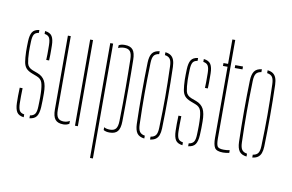

<svg xmlns="http://www.w3.org/2000/svg" viewBox="-94 -944 2005 1317"><g transform="rotate(10 909.0 -285.0)"><path d="M43.5 -85Q43 -107 43 -133Q43 -159 44.5 -191H64.5Q63 -159.5 63.2 -134Q63.5 -108.5 63.5 -85Q64.5 -50 73.5 -34.8Q82.5 -19.5 106.5 -16V4Q71.5 0 58 -21.2Q44.5 -42.5 43.5 -85ZM146.5 4V-16Q171 -19.5 181.2 -34.8Q191.5 -50 192.5 -85Q193 -101 193.5 -117.5Q194 -134 194 -149.8Q194 -165.5 193.5 -179Q192 -228.5 183.2 -253.2Q174.5 -278 144.5 -289L110.5 -302Q82 -313 68.5 -328.8Q55 -344.5 50.5 -371.2Q46 -398 44.5 -442Q44 -461.5 44.5 -478Q45 -494.5 45.5 -514Q47 -557 60.2 -578.5Q73.5 -600 108.5 -604V-584Q84.5 -580.5 75.5 -565Q66.5 -549.5 65.5 -514Q65 -493 64.5 -476.5Q64 -460 64.5 -442Q66 -394 72.2 -365.5Q78.5 -337 111.5 -324L146.5 -311Q182.5 -297.5 198.5 -268.2Q214.5 -239 214.5 -179Q214.5 -157.5 214.2 -132.2Q214 -107 212.5 -85Q210 -42.5 196 -21.2Q182 0 146.5 4ZM190.5 -410Q191.5 -431 191.8 -449Q192 -467 191.8 -483Q191.5 -499 191.5 -514Q191 -549.5 181.8 -565Q172.5 -580.5 148.5 -584V-604Q184 -600 197.5 -578.5Q211 -557 211.5 -514Q211.5 -500 211.8 -484.2Q212 -468.5 211.8 -450Q211.5 -431.5 210.5 -410Z M308 -86V-600H328V-86Q328 -48 340.8 -31.5Q353.5 -15 382 -15Q404.5 -15 423 -26.5V-6.5Q405.5 5 382 5Q343 5 325.5 -16.2Q308 -37.5 308 -86ZM463 0V-600H483V0Z M603 200V-600H623V200ZM662 -24.5Q670.5 -19.5 681 -17.2Q691.5 -15 704 -15Q732.5 -15 745 -31.5Q757.5 -48 758 -86Q759.5 -154.5 760 -211.2Q760.5 -268 760.2 -317.8Q760 -367.5 759.5 -415.2Q759 -463 758 -514Q757.5 -552.5 745 -568.8Q732.5 -585 704 -585Q679 -585 662 -575.5V-595Q670.5 -600.5 680.8 -602.8Q691 -605 704 -605Q743 -605 760.2 -584Q777.5 -563 778 -514Q779 -474 779.2 -421.2Q779.5 -368.5 779.5 -310.2Q779.5 -252 779.2 -194.2Q779 -136.5 778 -86Q777.5 -37.5 760.2 -16.2Q743 5 704 5Q677.5 5 662 -5Z M878.5 -85Q877 -138.5 876.2 -192.2Q875.5 -246 875.5 -299.5Q875.5 -353 876.2 -406.8Q877 -460.5 878.5 -514Q880 -557 895.2 -578.5Q910.5 -600 946.5 -604V-584Q921 -580.5 910.2 -565Q899.5 -549.5 898.5 -514Q896.5 -450.5 895.8 -399Q895 -347.5 895 -299.5Q895 -251.5 895.8 -200Q896.5 -148.5 898.5 -85Q899.5 -50 910.8 -34.8Q922 -19.5 946.5 -16V4Q910.5 0 895.2 -21.2Q880 -42.5 878.5 -85ZM986.5 4V-16Q1011.5 -19.5 1022.5 -34.8Q1033.5 -50 1034.5 -85Q1036.5 -148.5 1037.5 -200Q1038.5 -251.5 1038.5 -299.5Q1038.5 -347.5 1037.5 -399Q1036.5 -450.5 1034.5 -514Q1033.5 -549.5 1022.8 -565Q1012 -580.5 986.5 -584V-604Q1010.5 -601.5 1025 -591Q1039.5 -580.5 1046.5 -561.8Q1053.5 -543 1054.5 -514Q1056 -460.5 1056.8 -406.8Q1057.5 -353 1057.5 -299.5Q1057.5 -246 1056.8 -192.2Q1056 -138.5 1054.5 -85Q1053.5 -57 1046.5 -38.2Q1039.5 -19.5 1025 -9.2Q1010.5 1 986.5 4Z M1149 -85Q1148.5 -107 1148.5 -133Q1148.5 -159 1150 -191H1170Q1168.5 -159.5 1168.8 -134Q1169 -108.5 1169 -85Q1170 -50 1179 -34.8Q1188 -19.5 1212 -16V4Q1177 0 1163.5 -21.2Q1150 -42.5 1149 -85ZM1252 4V-16Q1276.5 -19.5 1286.8 -34.8Q1297 -50 1298 -85Q1298.5 -101 1299 -117.5Q1299.5 -134 1299.5 -149.8Q1299.5 -165.5 1299 -179Q1297.5 -228.5 1288.8 -253.2Q1280 -278 1250 -289L1216 -302Q1187.5 -313 1174 -328.8Q1160.5 -344.5 1156 -371.2Q1151.5 -398 1150 -442Q1149.5 -461.5 1150 -478Q1150.5 -494.5 1151 -514Q1152.5 -557 1165.8 -578.5Q1179 -600 1214 -604V-584Q1190 -580.5 1181 -565Q1172 -549.5 1171 -514Q1170.5 -493 1170 -476.5Q1169.5 -460 1170 -442Q1171.5 -394 1177.8 -365.5Q1184 -337 1217 -324L1252 -311Q1288 -297.5 1304 -268.2Q1320 -239 1320 -179Q1320 -157.5 1319.8 -132.2Q1319.5 -107 1318 -85Q1315.5 -42.5 1301.5 -21.2Q1287.5 0 1252 4ZM1296 -410Q1297 -431 1297.2 -449Q1297.5 -467 1297.2 -483Q1297 -499 1297 -514Q1296.5 -549.5 1287.2 -565Q1278 -580.5 1254 -584V-604Q1289.5 -600 1303 -578.5Q1316.5 -557 1317 -514Q1317 -500 1317.2 -484.2Q1317.5 -468.5 1317.2 -450Q1317 -431.5 1316 -410Z M1391.5 -580V-600H1423.5V-770H1443.5V-85Q1443.5 -44 1452 -29.5Q1460.5 -15 1496.5 -15Q1512.5 -15 1519.8 -16Q1527 -17 1537.5 -19V0Q1528 2 1517 3.5Q1506 5 1494.5 5Q1449.5 5 1436.5 -16Q1423.5 -37 1423.5 -85V-580ZM1473.5 -580V-600H1527.5V-580Z M1590.5 -85Q1589 -138.5 1588.2 -192.2Q1587.5 -246 1587.5 -299.5Q1587.5 -353 1588.2 -406.8Q1589 -460.5 1590.5 -514Q1592 -557 1607.2 -578.5Q1622.5 -600 1658.5 -604V-584Q1633 -580.5 1622.2 -565Q1611.5 -549.5 1610.5 -514Q1608.5 -450.5 1607.8 -399Q1607 -347.5 1607 -299.5Q1607 -251.5 1607.8 -200Q1608.5 -148.5 1610.5 -85Q1611.5 -50 1622.8 -34.8Q1634 -19.5 1658.5 -16V4Q1622.5 0 1607.2 -21.2Q1592 -42.5 1590.5 -85ZM1698.5 4V-16Q1723.5 -19.5 1734.5 -34.8Q1745.5 -50 1746.5 -85Q1748.5 -148.5 1749.5 -200Q1750.5 -251.5 1750.5 -299.5Q1750.5 -347.5 1749.5 -399Q1748.5 -450.5 1746.5 -514Q1745.5 -549.5 1734.8 -565Q1724 -580.5 1698.5 -584V-604Q1722.5 -601.5 1737 -591Q1751.5 -580.5 1758.5 -561.8Q1765.5 -543 1766.5 -514Q1768 -460.5 1768.8 -406.8Q1769.5 -353 1769.5 -299.5Q1769.5 -246 1768.8 -192.2Q1768 -138.5 1766.5 -85Q1765.5 -57 1758.5 -38.2Q1751.5 -19.5 1737 -9.2Q1722.5 1 1698.5 4Z"/></g></svg>

Font: Big Shoulders Stencil Thin
Style: Regular
Weight: 100
Designer: Patric King
Foundry: XO Type Co
Version: Version 2.001